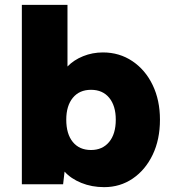

<svg xmlns="http://www.w3.org/2000/svg" viewBox="-20 -760 711 791"><path d="M409 11Q358 11 315 -6.5Q272 -24 246 -53L240 -1H70V-740H258V-486Q284 -513 322.5 -528.5Q361 -544 404 -544Q472 -544 525.5 -508Q579 -472 609 -409.5Q639 -347 639 -267Q639 -185 609 -122.5Q579 -60 527 -24.5Q475 11 409 11ZM355 -142Q402 -142 429.5 -175Q457 -208 457 -267Q457 -324 430 -357Q403 -390 355 -390Q307 -390 280 -357Q253 -324 253 -267Q253 -208 280 -175Q307 -142 355 -142Z"/></svg>

Font: Lexend ExtraBold
Style: Regular
Weight: 800
Designer: Bonnie Shaver-Troup, Thomas Jockin
Foundry: Lexend
Version: Version 1.007; ttfautohint (v1.8.3)